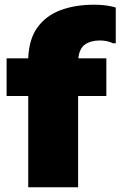

<svg xmlns="http://www.w3.org/2000/svg" viewBox="-20 -796 512 816"><path d="M100 0V-388H8V-548H100Q103 -630 139.5 -680Q176 -730 238 -753Q300 -776 380 -776Q410 -776 433.5 -772.5Q457 -769 472 -764V-612H460Q451 -617 436.5 -620.5Q422 -624 404 -624Q366 -624 341.5 -607Q317 -590 313 -548H432V-388H312V0Z"/></svg>

Font: Kufam Black
Style: Regular
Weight: 900
Designer: Wael Morcos, Artur Schmal
Foundry: Original Type
Version: Version 1.301; ttfautohint (v1.8.3)